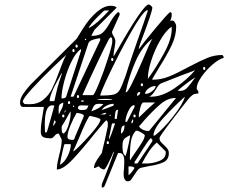

<svg xmlns="http://www.w3.org/2000/svg" viewBox="-20 -787 1094 862"><path d="M491 -103Q491 -106 490 -107Q481 -83 466.5 -54.5Q452 -26 447 -26Q442 -26 434.5 -30.5Q427 -35 424 -40Q421 -40 413.5 -36Q406 -32 402 -32Q402 -45 409 -58Q416 -71 424.5 -82.5Q433 -94 437 -100Q440 -112 443.5 -128.5Q447 -145 451 -160Q453 -171 464 -220V-230V-234Q464 -244 457 -247Q450 -241 433 -220.5Q416 -200 405 -187Q347 -114 305 -70Q263 -26 235 -26Q235 -45 240 -66Q245 -87 246 -92Q257 -132 257 -157V-160Q255 -165 250.5 -173.5Q246 -182 244 -187H240Q233 -187 224.5 -176.5Q216 -166 208 -166Q186 -166 174.5 -171.5Q163 -177 163 -196Q163 -218 167 -243.5Q171 -269 172 -275Q176 -297 177 -307H84Q70 -307 70 -326Q70 -344 83.5 -364.5Q97 -385 117 -407L324 -613Q327 -618 354 -661Q381 -704 414 -732.5Q447 -761 476 -761Q486 -761 492 -759.5Q498 -758 504 -753L404 -653L390 -627Q391 -626 394 -626Q425 -626 440.5 -640Q456 -654 473 -684Q480 -697 489.5 -710.5Q499 -724 510 -733Q516 -731 517 -727V-720L484 -647Q483 -646 483 -643Q483 -635 490.5 -623.5Q498 -612 498 -602Q498 -591 494 -571Q490 -551 490 -540V-533L504 -557Q623 -767 648 -767Q651 -767 657 -762Q663 -757 664 -753Q664 -734 610 -593L603 -570Q603 -568 604 -567Q619 -589 675 -656.5Q731 -724 744 -733Q749 -731 750 -728.5Q751 -726 751 -720Q751 -708 744 -693Q750 -695 752 -695Q760 -695 765.5 -686Q771 -677 771 -668Q771 -627 751 -584.5Q731 -542 694 -483Q668 -440 664 -433V-429Q702 -429 737.5 -443Q773 -457 826 -486Q879 -514 911 -527Q943 -540 977 -540Q979 -540 981.5 -536.5Q984 -533 984 -530V-527Q963 -522 934 -497Q905 -472 884 -441.5Q863 -411 863 -390Q863 -386 867 -382Q871 -378 871 -373Q871 -369 870 -367Q854 -367 845 -361Q836 -355 824 -340Q795 -304 745.5 -239Q696 -174 696 -167Q696 -158 701 -151.5Q706 -145 716 -136Q727 -126 732.5 -118Q738 -110 738 -99Q738 -70 713.5 -58.5Q689 -47 647 -41Q615 -34 610 -33Q603 -30 596.5 -21.5Q590 -13 584 -3Q574 13 568.5 20Q563 27 554 27Q535 27 535 -8Q535 -17 537 -35L538 -62Q538 -100 517 -100H510L450 47Q447 55 437 55V40Q450 9 468 -38.5Q486 -86 491 -103ZM637 -740Q615 -725 566.5 -639.5Q518 -554 474 -461.5Q430 -369 430 -358Q474 -358 491.5 -363Q509 -368 518 -384Q527 -400 544 -447Q556 -486 578 -550Q600 -614 623 -678L644 -740Q643 -741 640 -741Q638 -741 637 -740ZM377 -660Q401 -673 422 -692Q443 -711 470 -740H450Q446 -740 415 -708Q384 -676 377 -660ZM644 -437V-433Q684 -488 717.5 -550Q751 -612 751 -657Q751 -664 750 -667Q724 -649 699.5 -606.5Q675 -564 659.5 -516.5Q644 -469 644 -437ZM350 -360H397Q403 -360 424.5 -413Q446 -466 465 -525.5Q484 -585 484 -600V-606Q484 -619 477 -620L470 -613Q455 -586 419 -510Q383 -434 350 -360ZM377 -593 297 -353H310L430 -607V-615Q417 -615 398.5 -609Q380 -603 377 -593ZM361 -610Q361 -607 364 -607Q367 -607 367 -610Q367 -613 364 -613Q361 -613 361 -610ZM544 -373H547Q558 -373 619 -514Q653 -596 664 -613Q619 -580 589 -512.5Q559 -445 544 -373ZM319 -580Q319 -573 324 -573Q329 -573 329 -580Q329 -582 327.5 -584.5Q326 -587 324 -587Q319 -587 319 -580ZM256 -345Q274 -345 277 -353Q291 -396 304 -436Q317 -476 327 -507L344 -560V-567Q321 -552 301 -511Q281 -470 268.5 -422.5Q256 -375 256 -345ZM305 -560Q305 -553 310 -553Q315 -553 315 -560Q315 -562 313.5 -564.5Q312 -567 310 -567Q305 -567 305 -560ZM112 -319Q149 -319 174 -339Q199 -359 213.5 -388Q228 -417 246 -466Q249 -473 258 -497.5Q267 -522 277 -540Q266 -531 215.5 -482.5Q165 -434 123.5 -388.5Q82 -343 82 -330Q82 -329 84 -327L90 -320ZM479 -520Q479 -513 484 -513Q489 -513 489 -520Q489 -522 487.5 -524.5Q486 -527 484 -527Q479 -527 479 -520ZM892 -480Q892 -473 897 -473Q902 -473 902 -480Q902 -482 900.5 -484.5Q899 -487 897 -487Q892 -487 892 -480ZM680 -386Q679 -384 670.5 -371.5Q662 -359 650 -353H660Q708 -353 764.5 -391.5Q821 -430 856 -472Q848 -468 793 -448L704 -413Q693 -409 680 -386ZM246 -439Q203 -365 203 -333H224Q225 -337 232.5 -370.5Q240 -404 244 -413Q244 -416 249.5 -431Q255 -446 257 -453V-460ZM777 -380 790 -379Q808 -379 822 -394.5Q836 -410 857 -440Q826 -421 777 -380ZM612 -406Q612 -400 617 -400Q622 -400 622 -406Q622 -413 617 -413Q612 -413 612 -406ZM630 -367Q633 -366 637 -366Q648 -366 663.5 -378Q679 -390 679 -401Q663 -401 649 -391.5Q635 -382 630 -367ZM595 -357Q601 -357 605 -361.5Q609 -366 610 -373Q609 -374 607 -374Q595 -374 595 -357ZM325 -353Q325 -347 330 -347Q335 -347 335 -353Q335 -360 330 -360Q325 -360 325 -353ZM669 -178Q671 -178 673.5 -178.5Q676 -179 677 -180Q714 -209 757.5 -264Q801 -319 810 -353Q762 -310 715.5 -259.5Q669 -209 669 -178ZM645 -199Q650 -199 650 -200L770 -347H767Q733 -347 700.5 -319.5Q668 -292 626 -245Q619 -236 613.5 -230Q608 -224 604 -220Q609 -211 621 -205Q633 -199 645 -199ZM453 -343Q416 -343 416 -340Q420 -339 430 -338.5Q440 -338 450 -338Q478 -338 484 -340V-341Q484 -343 453 -343ZM350 -336Q344 -336 344 -334Q344 -330 350 -330Q354 -330 357 -333V-334Q357 -336 350 -336ZM285 -326Q285 -320 290 -320Q295 -320 295 -326Q295 -333 290 -333Q285 -333 285 -326ZM243 -293 244 -273Q247 -279 255.5 -295.5Q264 -312 264 -323V-327Q250 -321 246.5 -315.5Q243 -310 243 -293ZM676 -327H624Q616 -327 609.5 -302Q603 -277 603 -267Q603 -262 604 -260Q622 -278 643 -297.5Q664 -317 676 -327ZM390 -287Q393 -288 406 -293.5Q419 -299 428.5 -305.5Q438 -312 444 -320L427 -321Q411 -321 405.5 -316Q400 -311 396 -301Q392 -291 390 -287ZM437 -293 457 -300 490 -313V-321Q475 -321 459 -313Q443 -305 437 -293ZM543 -240H550L584 -307V-315Q568 -315 555.5 -287Q543 -259 543 -240ZM181 -226 182 -193H190Q191 -194 217 -287L224 -313Q221 -314 214 -314Q181 -314 181 -226ZM346 -293H350Q363 -293 368 -297Q373 -301 377 -313L346 -314Q330 -314 330 -303Q330 -293 346 -293ZM307 -310Q307 -307 310 -307Q313 -307 313 -310Q313 -313 310 -313Q307 -313 307 -310ZM495 -253H504L510 -293Q509 -294 507 -294Q500 -294 497.5 -279.5Q495 -265 495 -253ZM270 -287V-280L277 -293Q273 -292 270 -287ZM257 -205Q257 -199 258 -195Q259 -191 264 -187Q277 -192 287 -223.5Q297 -255 297 -277V-287Q295 -286 282 -262Q268 -236 257 -220V-210ZM304 -159Q310 -159 312 -160.5Q314 -162 315 -166.5Q316 -171 317 -173L337 -220L357 -267Q354 -274 342.5 -277Q331 -280 324 -280Q310 -257 296.5 -224.5Q283 -192 283 -173Q283 -159 304 -159ZM430 -273H440H444Q450 -273 452.5 -274Q455 -275 457 -280H450ZM259 -266Q259 -260 264 -260Q269 -260 269 -266Q269 -273 264 -273Q259 -273 259 -266ZM470 -267H477V-273ZM579 -266Q579 -260 584 -260Q589 -260 589 -266Q589 -273 584 -273Q579 -273 579 -266ZM332 -161Q312 -114 310 -113V-107Q336 -127 383.5 -180.5Q431 -234 431 -250Q431 -255 410 -260.5Q389 -266 384 -267Q376 -267 332 -161ZM570 -240V-233Q575 -235 576.5 -238Q578 -241 578 -247Q578 -251 577 -253Q576 -251 573.5 -247Q571 -243 570 -240ZM230 -240Q230 -242 227.5 -244.5Q225 -247 224 -247L217 -220Q221 -224 225.5 -230Q230 -236 230 -240ZM476 -200Q472 -178 470 -173V-160Q479 -180 497 -233H484Q482 -233 476 -200ZM523 -193Q523 -189 524 -187Q539 -197 539 -224Q523 -224 523 -193ZM563 -77Q563 -70 564 -67Q567 -73 585 -99Q606 -129 618 -148.5Q630 -168 630 -180Q630 -182 618.5 -189.5Q607 -197 597 -200H590Q572 -181 567.5 -150.5Q563 -120 563 -77ZM530 -127Q530 -93 544 -87Q548 -98 553 -120.5Q558 -143 560 -152Q561 -160 564 -173V-180Q541 -169 535.5 -160Q530 -151 530 -132ZM605 -92Q585 -60 584 -60V-53H597L664 -153V-160Q661 -164 657 -167Q647 -160 605 -92ZM459 -146Q459 -140 464 -140Q469 -140 469 -146Q469 -153 464 -153Q459 -153 459 -146ZM617 -53H637Q667 -53 695.5 -64.5Q724 -76 724 -101V-107L684 -147Q665 -131 649.5 -108Q634 -85 617 -53ZM250 -53V-47Q270 -59 284 -87Q298 -115 298 -140H270Q268 -140 260.5 -106Q253 -72 250 -53ZM557 0Q572 -12 584 -33Q579 -38 575 -39Q571 -40 564 -40H557Z"/></svg>

Font: Krikikrak Dingbats
Style: Regular
Weight: 400
Designer: Jenny du Carrois
Foundry: bBox Type GmbH
Version: Version 1.001